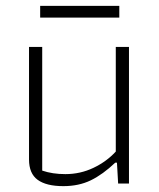

<svg xmlns="http://www.w3.org/2000/svg" viewBox="-20 -626 544 655"><path d="M117 -606H387V-566H117ZM79 -82V-466H124V-44Q159 -32 203 -32Q254 -32 299 -53.5Q344 -75 375 -109V-466H420V0H383L379 -71H373Q331 -31 290 -11Q249 9 196 9Q138 9 108.5 -12.5Q79 -34 79 -82Z"/></svg>

Font: Athiti Light
Style: Regular
Weight: 300
Designer: CadsonDemak Team
Foundry: CadsonDemak
Version: Version 1.033